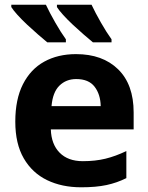

<svg xmlns="http://www.w3.org/2000/svg" viewBox="-20 -786 631 816"><path d="M303 -556Q416 -556 482 -491.5Q548 -427 548 -308V-236H196Q198 -173 233.5 -137Q269 -101 332 -101Q385 -101 428 -111.5Q471 -122 517 -144V-29Q477 -9 432.5 0.5Q388 10 325 10Q243 10 180 -20.5Q117 -51 81 -113Q45 -175 45 -269Q45 -364 77.5 -428Q110 -492 168 -524Q226 -556 303 -556ZM304 -450Q261 -450 232.5 -422Q204 -394 199 -335H408Q407 -385 382 -417.5Q357 -450 304 -450ZM369 -766Q385 -732 409 -690Q433 -648 454 -619V-606H375Q358 -620 335.5 -639.5Q313 -659 289.5 -681Q266 -703 248 -723Q230 -743 222 -756V-766ZM175 -766Q191 -732 215 -690Q239 -648 260 -619V-606H181Q164 -620 141.5 -639.5Q119 -659 95.5 -681Q72 -703 54 -723Q36 -743 28 -756V-766Z"/></svg>

Font: Noto IKEA Arabic
Style: Bold
Weight: 700
Designer: Monotype Design Team
Foundry: Monotype Imaging Inc.
Version: Version 1.200